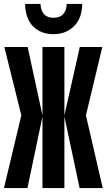

<svg xmlns="http://www.w3.org/2000/svg" viewBox="-20 -952 540 972"><path d="M396 -932H318Q314 -862 251 -862Q189 -862 185 -932H107Q109 -856 148.5 -817.5Q188 -779 251 -779Q314 -779 355 -820Q396 -861 396 -932ZM119 0 195 -362V0H306V-362L383 0H500L415 -368L498 -714H384L306 -368V-714H195V-368L120 -714H2L88 -368L0 0Z"/></svg>

Font: Noto Sans Mono UI Condensed
Style: Bold
Weight: 700
Width: 3
Designer: Monotype Design team
Foundry: Monotype Imaging Inc.
Version: 1.000